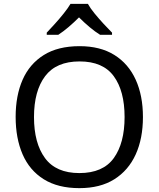

<svg xmlns="http://www.w3.org/2000/svg" viewBox="-20 -964 821 994"><path d="M720 -358Q720 -247 682.5 -164.5Q645 -82 572 -36Q499 10 391 10Q280 10 206.5 -36Q133 -82 97 -165Q61 -248 61 -359Q61 -469 97 -551Q133 -633 206.5 -679Q280 -725 392 -725Q499 -725 572 -679.5Q645 -634 682.5 -551.5Q720 -469 720 -358ZM156 -358Q156 -223 213 -145.5Q270 -68 391 -68Q513 -68 569 -145.5Q625 -223 625 -358Q625 -493 569 -569.5Q513 -646 392 -646Q271 -646 213.5 -569.5Q156 -493 156 -358ZM435 -944Q447 -922 469.5 -894.5Q492 -867 516.5 -840.5Q541 -814 560 -795V-784H498Q472 -800 444 -823.5Q416 -847 389 -874Q362 -847 335 -824Q308 -801 282 -784H222V-795Q241 -815 264.5 -841Q288 -867 310 -894.5Q332 -922 345 -944Z"/></svg>

Font: Noto Sans Test
Style: Regular
Weight: 400
Version: Version 1.002; ttfautohint (v1.8.4.7-5d5b)